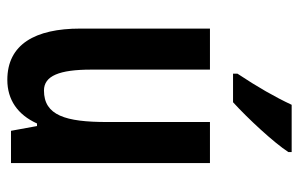

<svg xmlns="http://www.w3.org/2000/svg" viewBox="-166 -640 816 524"><g transform="rotate(90 242.0 -378.0)"><path d="M395 -757V-766H266C245 -721 217 -672 181 -618V-606H259C303 -646 369 -717 395 -757ZM425 -543H313V-262C313 -149 295 -90 227 -90C187 -90 170 -132 170 -219V-543H58V-189C58 -66 101 10 198 10C252 10 293 -18 317 -71H324L337 0H425Z"/></g></svg>

Font: Noto Sans Myanmar ExtraCondensed SemiBold
Style: Regular
Weight: 600
Width: 2
Designer: Monotype Design Team
Foundry: Monotype Imaging Inc.
Version: Version 2.107